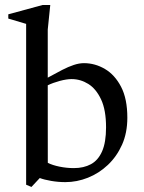

<svg xmlns="http://www.w3.org/2000/svg" viewBox="-20 -713 572 764"><path d="M84 22V-618L13 -639.1V-656L149 -693H180L170 -595.3V-404Q201.9 -421.7 227.1 -434.6Q252.2 -447.5 273.7 -454.6Q295.1 -461.7 314 -461.7Q358.1 -461.7 397.6 -438.5Q437 -415.3 461.8 -367.6Q486.7 -319.8 486.7 -244.6Q486.7 -184.4 465.7 -137.3Q444.7 -90.3 409.3 -56.8Q373.8 -23.3 329.8 -5.8Q285.8 11.7 239.9 11.7Q211.9 11.7 183.8 6.9Q155.7 2.1 138.3 -4.6L105.1 30.9ZM170.2 -65.1Q188.5 -55.7 216.9 -49.9Q245.2 -44.1 274 -44.1Q313.1 -44.1 341.8 -59.6Q370.6 -75.2 386.3 -110.9Q402 -146.7 402 -206.4Q402 -275.4 382.1 -317.7Q362.1 -360 331.2 -379.1Q300.2 -398.3 264.7 -398.3Q245.2 -398.3 218.1 -391.1Q191 -383.8 170 -373.6Z"/></svg>

Font: Ancizar Serif Light
Style: Regular
Weight: 300
Designer: Cesar Puertas, Viviana Monsalve, Julian Moncada, Julian Prieto, Jose Castro, Felipe Aragon, Mariel Hernandez, Sara Alarc
Version: Version 8.100